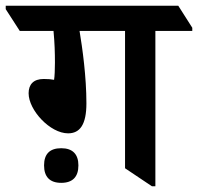

<svg xmlns="http://www.w3.org/2000/svg" viewBox="-72 -644 692 671"><path d="M166 -178C207 -178 230 -208 230 -283C230 -376 216 -476 206 -536H365V-56L459 7H471V-536H600V-547L551 -624H-52V-612L-3 -536H115C119 -494 120 -459 120 -425C120 -402 119 -377 117 -365C108 -367 96 -368 81 -368C45 -368 28 -349 28 -318C28 -259 103 -178 166 -178ZM142 -5C182 -5 202 -26 202 -66C202 -105 182 -126 142 -126C102 -126 82 -106 82 -66C82 -26 102 -5 142 -5Z"/></svg>

Font: Noto Serif Devanagari SemiBold
Style: Regular
Weight: 600
Designer: Universal Thirst, Indian Type Foundry and the Monotype Design Team
Foundry: Monotype Imaging Inc.
Version: Version 2.004